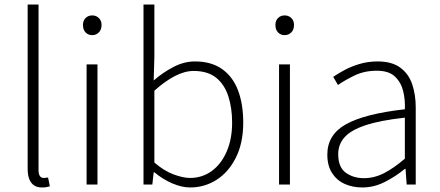

<svg xmlns="http://www.w3.org/2000/svg" viewBox="-20 -814 1942 847"><path d="M165 13Q144 13 130.5 4Q117 -5 109.5 -23Q102 -41 102 -69V-794H150V-63Q150 -46 156 -37.5Q162 -29 172 -29Q176 -29 180 -29.5Q184 -30 192 -31L200 8Q192 10 185 11.5Q178 13 165 13Z M362 0V-530H410V0ZM387 -659Q369 -659 357.5 -671Q346 -683 346 -704Q346 -723 357.5 -734.5Q369 -746 387 -746Q404 -746 416 -734.5Q428 -723 428 -704Q428 -683 416 -671Q404 -659 387 -659Z M819 13Q782 13 740 -5Q698 -23 661 -54H658L652 0H613V-794H661V-564L658 -459Q698 -494 745 -518.5Q792 -543 840 -543Q912 -543 959.5 -509.5Q1007 -476 1030 -415.5Q1053 -355 1053 -273Q1053 -183 1020.5 -118.5Q988 -54 935 -20.5Q882 13 819 13ZM818 -29Q872 -29 914 -59.5Q956 -90 980 -145.5Q1004 -201 1004 -273Q1004 -338 987 -390Q970 -442 933 -471.5Q896 -501 834 -501Q795 -501 751.5 -478.5Q708 -456 661 -414V-97Q704 -60 746 -44.5Q788 -29 818 -29Z M1211 0V-530H1259V0ZM1236 -659Q1218 -659 1206.5 -671Q1195 -683 1195 -704Q1195 -723 1206.5 -734.5Q1218 -746 1236 -746Q1253 -746 1265 -734.5Q1277 -723 1277 -704Q1277 -683 1265 -671Q1253 -659 1236 -659Z M1578 13Q1536 13 1501 -2.5Q1466 -18 1445 -50.5Q1424 -83 1424 -132Q1424 -220 1506.5 -266Q1589 -312 1766 -332Q1768 -374 1758.5 -412.5Q1749 -451 1722 -476.5Q1695 -502 1642 -502Q1587 -502 1543 -480.5Q1499 -459 1471 -439L1450 -475Q1469 -488 1498 -504Q1527 -520 1565 -531.5Q1603 -543 1646 -543Q1709 -543 1746 -515.5Q1783 -488 1798.5 -442Q1814 -396 1814 -340V0H1774L1769 -69H1766Q1726 -36 1678 -11.5Q1630 13 1578 13ZM1585 -28Q1631 -28 1674 -50Q1717 -72 1766 -114V-295Q1657 -283 1592.5 -261.5Q1528 -240 1500 -208.5Q1472 -177 1472 -134Q1472 -76 1505.5 -52Q1539 -28 1585 -28Z"/></svg>

Font: Noto Sans SC ExtraLight
Style: Regular
Weight: 250
Designer: Ryoko NISHIZUKA 西塚涼子 (kana, bopomofo & ideographs); Paul D. Hunt (Latin, Greek & Cyrillic); Sandoll Communications 산돌커뮤니
Foundry: Adobe
Version: Version 2.004-H2;hotconv 1.0.118;makeotfexe 2.5.65603